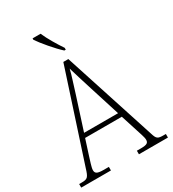

<svg xmlns="http://www.w3.org/2000/svg" viewBox="-221 -1048 1046 1164"><g transform="rotate(-30 301.5 -465.5)"><path d="M325 -771H335V-784C309 -822 270 -886 251 -931H195V-921C218 -886 284 -807 325 -771ZM-2 0H206V-25H168C122 -25 112 -35 112 -56C112 -75 128 -119 134 -140L169 -249H426L463 -133C469 -113 484 -73 484 -56C484 -34 475 -25 430 -25H402V0H605V-25H590C549 -25 541 -30 529 -69L320 -714H285L81 -89C64 -33 57 -25 16 -25H-2ZM179 -279 252 -506C267 -557 291 -625 298 -660C310 -620 329 -556 349 -494L417 -279Z"/></g></svg>

Font: Noto Serif Devanagari SemiCondensed ExtraLight
Style: Regular
Weight: 200
Width: 4
Designer: Universal Thirst, Indian Type Foundry and the Monotype Design Team
Foundry: Monotype Imaging Inc.
Version: Version 2.004